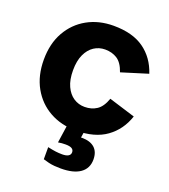

<svg xmlns="http://www.w3.org/2000/svg" viewBox="-137 -632 826 941"><g transform="rotate(20 276.5 -161.0)"><path d="M294.4 12Q217.5 12 157.6 -21.4Q97.6 -54.8 63 -116.4Q28.5 -178.1 28.5 -261.2Q28.5 -345.1 63 -406.2Q97.6 -467.4 157.6 -500.8Q217.5 -534.2 294.4 -534.2Q393.5 -534.2 453.3 -491.5Q513.1 -448.8 538.1 -372.7L400.7 -330.2Q385.2 -375.8 358.3 -393.2Q331.5 -410.6 295 -410.6Q263.1 -410.6 237.4 -393.8Q211.6 -376.9 196.3 -343.8Q180.9 -310.7 180.9 -261.2Q180.9 -211.8 196.3 -178.5Q211.6 -145.3 237.4 -128.4Q263.1 -111.5 295 -111.5Q330.8 -111.5 357.6 -129.1Q384.5 -146.6 400.7 -192.3L538.1 -149.8Q513.1 -74.6 452.9 -31.3Q392.7 12 294.4 12ZM288.9 212Q272.2 212 256.1 210.7Q240 209.4 225.2 205.9Q210.4 202.4 195.5 197.7V134.7Q219.9 140.1 237.1 142.3Q254.2 144.5 271.6 144.5Q292.7 144.5 303.6 137.8Q314.4 131.1 314.4 118.5Q314.4 105.8 304 99.4Q293.6 93.1 271.2 93.1Q261.2 93.1 251.9 93.8Q242.6 94.4 232.6 96.4L250.1 -24.3H339.6L326.6 60.1L301.2 40.8Q309.5 37.8 318.1 36.5Q326.7 35.1 335 35.1Q378.5 35.1 401.6 55.8Q424.7 76.6 424.7 116.2Q424.7 162.4 389.8 187.2Q354.8 212 288.9 212Z"/></g></svg>

Font: TikTok Sans Light
Style: Regular
Weight: 300
Version: Version 4.000